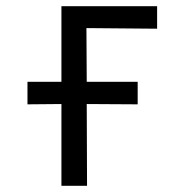

<svg xmlns="http://www.w3.org/2000/svg" viewBox="-20 -602 574 622"><path d="M179 0V-265L69 -264V-337H179V-582H489V-509L260 -511L261 -337H426V-264L261 -265L262 0Z"/></svg>

Font: Ruda
Style: Regular
Weight: 400
Designer: Mariela Monsalve and Angelina Sanchez
Foundry: Mariela Monsalve and Angelina Sanchez
Version: Version 2.000